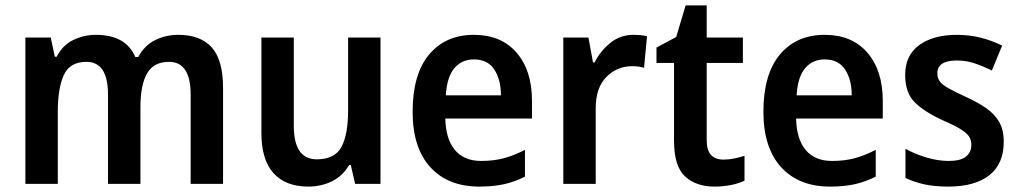

<svg xmlns="http://www.w3.org/2000/svg" viewBox="-20 -681 3773 711"><path d="M640 -552Q723 -552 764.5 -505Q806 -458 806 -356V0H686V-330Q686 -452 606 -452Q549 -452 524.5 -409Q500 -366 500 -283V0H380V-330Q380 -452 300 -452Q239 -452 216.5 -403.5Q194 -355 194 -266V0H74V-542H168L183 -471H190Q212 -514 251.5 -533Q291 -552 335 -552Q446 -552 481 -470H492Q515 -513 554.5 -532.5Q594 -552 640 -552Z M1389 -542V0H1295L1279 -70H1273Q1249 -29 1209 -9.5Q1169 10 1122 10Q1038 10 993 -39.5Q948 -89 948 -189V-542H1068V-215Q1068 -91 1153 -91Q1220 -91 1244.5 -137Q1269 -183 1269 -271V-542Z M1735 -552Q1836 -552 1893 -486Q1950 -420 1950 -308V-242H1629Q1631 -165 1665 -125Q1699 -85 1762 -85Q1808 -85 1845.5 -95Q1883 -105 1924 -126V-27Q1887 -8 1847 1Q1807 10 1755 10Q1639 10 1573.5 -62Q1508 -134 1508 -267Q1508 -406 1569 -479Q1630 -552 1735 -552ZM1735 -461Q1690 -461 1662.5 -428.5Q1635 -396 1631 -328H1835Q1835 -386 1810.5 -423.5Q1786 -461 1735 -461Z M2326 -552Q2337 -552 2350.5 -551Q2364 -550 2376 -547L2365 -430Q2356 -433 2343.5 -434.5Q2331 -436 2322 -436Q2265 -436 2225.5 -396Q2186 -356 2186 -280V0H2066V-542H2159L2176 -450H2182Q2203 -492 2240 -522Q2277 -552 2326 -552Z M2659 -90Q2679 -90 2698.5 -94Q2718 -98 2737 -104V-12Q2717 -2 2687.5 4Q2658 10 2626 10Q2558 10 2517 -27.5Q2476 -65 2476 -160V-448H2411V-505L2484 -544L2519 -661H2597V-542H2731V-448H2597V-161Q2597 -90 2659 -90Z M3034 -552Q3135 -552 3192 -486Q3249 -420 3249 -308V-242H2928Q2930 -165 2964 -125Q2998 -85 3061 -85Q3107 -85 3144.5 -95Q3182 -105 3223 -126V-27Q3186 -8 3146 1Q3106 10 3054 10Q2938 10 2872.5 -62Q2807 -134 2807 -267Q2807 -406 2868 -479Q2929 -552 3034 -552ZM3034 -461Q2989 -461 2961.5 -428.5Q2934 -396 2930 -328H3134Q3134 -386 3109.5 -423.5Q3085 -461 3034 -461Z M3697 -156Q3697 -74 3643.5 -32Q3590 10 3492 10Q3442 10 3404.5 2Q3367 -6 3333 -22V-130Q3367 -111 3410 -98Q3453 -85 3493 -85Q3537 -85 3557 -101Q3577 -117 3577 -145Q3577 -160 3570 -173Q3563 -186 3540 -201Q3517 -216 3470 -236Q3401 -268 3366.5 -303Q3332 -338 3332 -404Q3332 -476 3384 -514Q3436 -552 3524 -552Q3611 -552 3691 -512L3653 -420Q3620 -436 3589 -446.5Q3558 -457 3523 -457Q3451 -457 3451 -409Q3451 -393 3459.5 -380.5Q3468 -368 3491 -355Q3514 -342 3557 -322Q3599 -303 3630.5 -281.5Q3662 -260 3679.5 -230.5Q3697 -201 3697 -156Z"/></svg>

Font: Noto Sans Sinhala UI SemiCondensed SemiBold
Style: Regular
Weight: 600
Width: 4
Designer: Jelle Bosma - Monotype Design Team
Foundry: Monotype Imaging Inc.
Version: Version 2.006; ttfautohint (v1.8.4.7-5d5b)